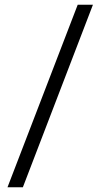

<svg xmlns="http://www.w3.org/2000/svg" viewBox="-20 -731 445 812"><path d="M76.7 61H11.7L308.6 -710.9H373Z"/></svg>

Font: Vazirmatn RD FD Light
Style: Regular
Weight: 300
Designer: Saber Rastikerdar
Foundry: Saber Rastikerdar
Version: Version 33.003